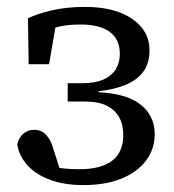

<svg xmlns="http://www.w3.org/2000/svg" viewBox="-20 -524 503 556"><path d="M221 12Q166 12 124.5 -3.5Q83 -19 59 -46Q35 -73 30 -106Q33 -119 39.5 -128Q46 -137 56 -142.5Q66 -148 79 -148Q101 -148 114.5 -132.5Q128 -117 134 -94L162 -7L92 -52Q115 -44 144 -39Q173 -34 211 -34Q272 -34 304.5 -58.5Q337 -83 337 -133Q337 -163 325 -184.5Q313 -206 289 -218Q265 -230 226 -230H176V-283H218Q255 -283 279 -293.5Q303 -304 315 -323Q327 -342 327 -368Q327 -410 298 -431.5Q269 -453 214 -453Q178 -453 153.5 -447.5Q129 -442 108 -432L144 -465L122 -338H63L61 -471Q87 -484 130 -494Q173 -504 226 -504Q312 -504 362.5 -469.5Q413 -435 413 -378Q413 -341 395 -316.5Q377 -292 344 -278.5Q311 -265 267 -260L265 -257Q303 -255 333 -247Q363 -239 384 -223.5Q405 -208 416.5 -186Q428 -164 428 -135Q428 -92 402.5 -58.5Q377 -25 331 -6.5Q285 12 221 12Z"/></svg>

Font: Source Serif 4
Style: Regular
Weight: 400
Designer: Frank Grießhammer
Foundry: Adobe Systems Incorporated
Version: Version 4.004;hotconv 1.0.116;makeotfexe 2.5.65601